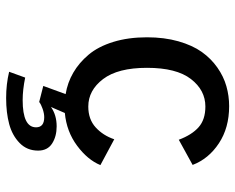

<svg xmlns="http://www.w3.org/2000/svg" viewBox="-89 -463 748 610"><g transform="rotate(90 285.0 -158.0)"><path d="M304 91.5 253 78.5 279 7.5Q242.5 1.5 211 -16.8Q179.5 -35 153.8 -65.5Q128 -96 113.2 -143.8Q98.5 -191.5 98.5 -251Q98.5 -306 111.2 -350.8Q124 -395.5 145 -425Q166 -454.5 194.5 -474.5Q223 -494.5 253.8 -503.2Q284.5 -512 317.5 -512Q386 -512 435.2 -479.5Q484.5 -447 504 -396L424 -352Q408.5 -393.5 384.2 -415Q360 -436.5 318.5 -436.5Q266.5 -436.5 231 -390.5Q195.5 -344.5 195.5 -251Q195.5 -158.5 231.2 -111.5Q267 -64.5 318.5 -64.5Q359 -64.5 384.8 -88Q410.5 -111.5 422.5 -147L504.5 -103Q488 -62.5 443 -29Q398 4.5 339 10L320 54Q345.5 36 381.5 36Q413.5 36 436 50.5Q458.5 65 458.5 95Q458.5 130 434.5 153.5Q410.5 177 374.2 186.8Q338 196.5 291.5 196.5Q247.5 196.5 208 187L226.5 136Q265.5 144 298 144Q384.5 144 384.5 101.5Q384.5 75.5 352.5 75.5Q340.5 75.5 326 80.5Q311.5 85.5 304 91.5Z"/></g></svg>

Font: League Mono Narrow
Style: Regular
Weight: 400
Width: 3
Designer: Tyler Finck
Foundry: The League of Moveable Type / Tyler Finck
Version: Version 2.210